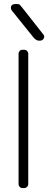

<svg xmlns="http://www.w3.org/2000/svg" viewBox="-20 -952 244 972"><path d="M94 -700H103Q111 -700 117 -694Q123 -688 123 -680V-20Q123 -12 117 -6Q111 0 103 0H94Q85 0 79.5 -6Q74 -12 74 -20V-680Q74 -688 79.5 -694Q85 -700 94 -700ZM35 -912Q35 -932 62 -932Q76 -932 80.5 -927.5Q85 -923 92 -914L199 -778Q204 -772 204 -766.5Q204 -761 199 -753.5Q194 -746 178.5 -746Q163 -746 149 -763L42 -896Q35 -904 35 -912Z"/></svg>

Font: Text Me One
Style: Regular
Weight: 400
Designer: Julia Petretta
Foundry: Julia Petretta
Version: Version 1.003